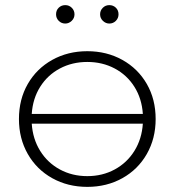

<svg xmlns="http://www.w3.org/2000/svg" viewBox="-20 -726 683 750"><path d="M588 -261Q588 -185 553.5 -124.5Q519 -64 458 -30Q397 4 321 4Q245 4 184 -30Q123 -64 88.5 -124.5Q54 -185 54 -261Q54 -338 88.5 -398Q123 -458 184 -492Q245 -526 321 -526Q397 -526 458 -492Q519 -458 553.5 -398Q588 -338 588 -261ZM104 -281H538Q534 -341 505 -387Q476 -433 428 -458.5Q380 -484 321 -484Q262 -484 214 -458.5Q166 -433 137 -387Q108 -341 104 -281ZM538 -243H104Q108 -183 137 -136.5Q166 -90 214 -64Q262 -38 321 -38Q380 -38 428 -64Q476 -90 505 -136.5Q534 -183 538 -243ZM199 -670Q199 -686 209.5 -696Q220 -706 235 -706Q250 -706 260.5 -695.5Q271 -685 271 -670Q271 -655 260 -644.5Q249 -634 235 -634Q220 -634 209.5 -644.5Q199 -655 199 -670ZM371 -670Q371 -685 381.5 -695.5Q392 -706 407 -706Q422 -706 432.5 -696Q443 -686 443 -670Q443 -655 432.5 -644.5Q422 -634 407 -634Q393 -634 382 -644.5Q371 -655 371 -670Z"/></svg>

Font: Montserrat Atlas Light
Style: Regular
Weight: 300
Designer: Julieta Ulanovsky
Foundry: Julieta Ulanovsky
Version: Version 7.200